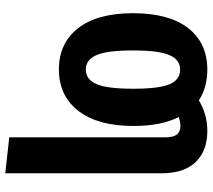

<svg xmlns="http://www.w3.org/2000/svg" viewBox="-59 -527 805 727"><g transform="rotate(90 343.5 -163.5)"><path d="M636 -374V219L500 204V-386Q500 -417 489.5 -430.5Q479 -444 457 -444Q441 -444 423 -438Q457 -372 457 -265Q457 -132 400 -58Q343 16 243 16Q144 16 87 -56.5Q30 -129 30 -265Q30 -401 86.5 -473.5Q143 -546 244 -546Q311 -546 360 -514Q413 -546 476 -546Q551 -546 593.5 -502Q636 -458 636 -374ZM316 -265Q316 -363 299 -403Q282 -443 244 -443Q206 -443 188.5 -402.5Q171 -362 171 -265Q171 -167 188.5 -126.5Q206 -86 243 -86Q281 -86 298.5 -126.5Q316 -167 316 -265Z"/></g></svg>

Font: Fira Sans Extra Condensed SemiBold
Style: Regular
Weight: 600
Width: 1
Designer: Carrois Corporate & Edenspiekermann AG
Foundry: Carrois Corporate GbR & Edenspiekermann AG
Version: Version 4.203